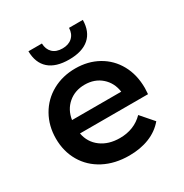

<svg xmlns="http://www.w3.org/2000/svg" viewBox="-172 -880 982 1024"><g transform="rotate(-30 318.5 -368.5)"><path d="M582 -227H163Q174 -168 220.5 -133.5Q267 -99 336 -99Q424 -99 481 -157L548 -80Q512 -37 457 -15Q402 7 333 7Q245 7 178 -28Q111 -63 74.5 -125.5Q38 -188 38 -267Q38 -345 73.5 -407.5Q109 -470 172 -505Q235 -540 314 -540Q392 -540 453.5 -505.5Q515 -471 549.5 -408.5Q584 -346 584 -264Q584 -251 582 -227ZM162 -310H465Q457 -368 416 -404Q375 -440 314 -440Q254 -440 212.5 -404.5Q171 -369 162 -310ZM144 -744H227Q228 -708 249.5 -687Q271 -666 310 -666Q348 -666 370.5 -687Q393 -708 394 -744H479Q478 -672 435 -634.5Q392 -597 311 -597Q230 -597 187.5 -634.5Q145 -672 144 -744Z"/></g></svg>

Font: APTA Sans SemiBold
Style: Bold
Weight: 600
Version: Version 7.200